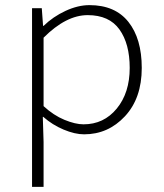

<svg xmlns="http://www.w3.org/2000/svg" viewBox="-20 -512 640 749"><path d="M105 217V-480H143L148 -411H150Q187 -447 235.5 -469.5Q284 -492 329 -492Q429 -492 481 -426.5Q533 -361 533 -247Q533 -129 467.5 -58.5Q402 12 308 12Q272 12 228 -6.5Q184 -25 149 -56H147L150 42V217ZM306 -27Q385 -27 435.5 -88.5Q486 -150 486 -247Q486 -341 446 -397Q406 -453 322 -453Q238 -453 150 -365V-98Q189 -62 231.5 -44.5Q274 -27 306 -27Z"/></svg>

Font: TypoPRO Source Code Pro
Style: Regular
Weight: 300
Monospace: yes
Designer: Paul D. Hunt, Teo Tuominen
Foundry: Adobe Systems Incorporated
Version: Version 2.010;PS 1.0;hotconv 1.0.84;makeotf.lib2.5.63406